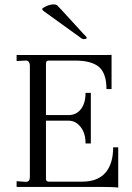

<svg xmlns="http://www.w3.org/2000/svg" viewBox="-20 -846 599 869"><path d="M55.2 -25.9 97.2 -22.9Q115.2 -22.9 115.2 -44.9V-550.8Q115.2 -558.1 109.9 -566.9Q103.5 -573.2 95.2 -571.8L55.2 -569.8V-597.2H467.8Q482.9 -597.2 484.9 -598.1V-442.9H461.9Q461.9 -512.2 429.2 -542Q395 -571.8 319.8 -571.8H200.2Q188 -571.8 188 -558.1V-325.2H291Q325.2 -325.2 346.2 -352.1Q367.2 -378.9 367.2 -425.8H391.1V-196.8H367.2Q367.2 -243.2 345.2 -271Q322.3 -299.8 291 -299.8H188V-37.1Q188 -23.9 200.2 -23.9H353Q421.4 -23.9 457 -64Q492.2 -105 492.2 -179.2H515.1V2.9Q492.2 0 431.2 0H55.2ZM170.9 -805.2Q170.9 -809.1 189 -817.9Q208 -826.2 223.1 -826.2Q232.9 -826.2 238.8 -821.8Q252.4 -808.1 258.8 -800.8L354 -696.8Q373 -677.7 373 -675.8Q373 -668.9 358.9 -668.9Q351.6 -668.9 340.8 -678.2L180.2 -793.9Q170.9 -800.3 170.9 -805.2Z"/></svg>

Font: Unna Light
Style: Regular
Weight: 300
Designer: Jorge de Buen Unna
Foundry: Omnibus-Type
Version: Version 2.007;PS 002.007;hotconv 1.0.88;makeotf.lib2.5.64775